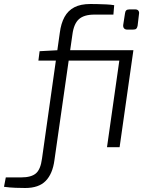

<svg xmlns="http://www.w3.org/2000/svg" viewBox="-143 -736 745 960"><path d="M309 -716Q324 -716 345.5 -715.5Q367 -715 389 -714Q411 -713 428 -710L424 -663H329Q277 -663 251.5 -640Q226 -617 219 -563L129 66Q120 133 85.5 168.5Q51 204 -17 204Q-37 204 -65.5 203Q-94 202 -123 198L-114 151H-37Q13 151 36.5 131Q60 111 67 57L156 -572Q162 -619 179.5 -651Q197 -683 228.5 -699.5Q260 -716 309 -716ZM472 -485 465 -433H49L55 -480L148 -485ZM524 -485 455 0H392L461 -485ZM533 -689Q544 -689 549 -682.5Q554 -676 552 -666L545 -607Q543 -597 538.5 -592.5Q534 -588 522 -588H493Q483 -588 477.5 -594Q472 -600 473 -611L482 -669Q483 -679 488 -684Q493 -689 504 -689Z"/></svg>

Font: Exo 2 Light
Style: Italic
Weight: 300
Italic angle: -8°
Designer: Natanael Gama
Foundry: Natanael Gama
Version: Version 2.010